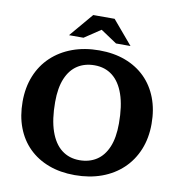

<svg xmlns="http://www.w3.org/2000/svg" viewBox="-95 -971 1003 1070"><g transform="rotate(10 406.5 -436.0)"><path d="M414.5 -695.5Q496.5 -695.5 562.2 -670.8Q628 -646 674.8 -599.8Q721.5 -553.5 746.5 -488.2Q771.5 -423 771.5 -342Q771.5 -262 744.8 -196.5Q718 -131 668.5 -84Q619 -37 550.5 -12Q482 13 398.5 13Q316.5 13 250.8 -11.8Q185 -36.5 138.2 -82.8Q91.5 -129 66.8 -194.2Q42 -259.5 42 -340.5Q42 -420.5 68.5 -486Q95 -551.5 144.5 -598.2Q194 -645 262.5 -670.2Q331 -695.5 414.5 -695.5ZM410 -73.5Q465.5 -73.5 506.2 -99.8Q547 -126 569.5 -179Q592 -232 592 -313Q592 -412 569.2 -477.5Q546.5 -543 504.2 -576Q462 -609 403 -609Q347.5 -609 306.8 -582.8Q266 -556.5 243.5 -503.5Q221 -450.5 221 -369.5Q221 -271 243.8 -205.2Q266.5 -139.5 309 -106.5Q351.5 -73.5 410 -73.5ZM392 -820.5H421L314.5 -749.5H232.5L346 -883.5H467L580.5 -749.5H498.5Z"/></g></svg>

Font: Newsreader
Style: Bold
Weight: 700
Designer: Hugues Gentile
Foundry: Production Type
Version: Version 1.003